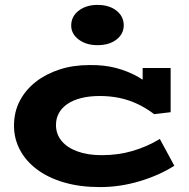

<svg xmlns="http://www.w3.org/2000/svg" viewBox="-20 -748 770 782"><path d="M387 14Q307 14 242.5 -4.5Q178 -23 132 -57Q86 -91 61.5 -137Q37 -183 37 -236Q37 -292 60.5 -337Q84 -382 125.5 -414.5Q167 -447 222.5 -465Q278 -483 344 -483Q404 -484 453 -471Q502 -458 543 -434.5Q584 -411 616 -379L561 -374V-471H675V-291L608 -283Q575 -308 540 -324.5Q505 -341 467 -349Q429 -357 386 -357Q344 -357 310.5 -348.5Q277 -340 254.5 -324.5Q232 -309 220 -287.5Q208 -266 208 -239Q208 -202 230.5 -174.5Q253 -147 295 -131.5Q337 -116 394 -116Q462 -116 521 -133.5Q580 -151 631 -182L690 -73Q629 -34 549 -10Q469 14 387 14ZM377 -564Q331 -564 300.5 -587Q270 -610 270 -644Q270 -681 300.5 -704.5Q331 -728 377 -728Q425 -728 454.5 -704.5Q484 -681 484 -645Q484 -610 454.5 -587Q425 -564 377 -564Z"/></svg>

Font: BioRhyme SemiExpanded ExtraBold
Style: Regular
Weight: 800
Width: 6
Designer: Aoife Mooney
Foundry: Aoife Mooney Type
Version: Version 1.600;gftools[0.9.33]